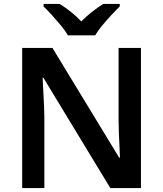

<svg xmlns="http://www.w3.org/2000/svg" viewBox="-20 -958 831 978"><path d="M698 0H542L201 -562H197Q199 -518 202 -466.5Q205 -415 206 -363V0H93V-714H247L587 -155H591Q590 -181 588.5 -213.5Q587 -246 585.5 -281Q584 -316 584 -348V-714H698ZM326 -778Q313 -801 290.5 -828Q268 -855 244.5 -881Q221 -907 202 -925V-938H284Q310 -922 339.5 -899Q369 -876 394 -849Q421 -876 450.5 -899Q480 -922 506 -938H590V-925Q571 -907 547 -881Q523 -855 500.5 -828Q478 -801 465 -778Z"/></svg>

Font: Noto Sans New Tai Lue SemiBold
Style: Regular
Weight: 600
Version: Version 2.003